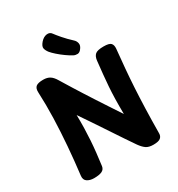

<svg xmlns="http://www.w3.org/2000/svg" viewBox="-241 -1212 1275 1376"><g transform="rotate(-30 396.0 -524.0)"><path d="M226 -41.6Q222.4 -16.2 200 -5.6Q177.6 5 134.3 5Q101.8 5 79.3 -9.4Q56.8 -23.9 60.3 -56.8Q74.6 -174.8 83.8 -288.4Q93 -402 96.4 -512.6Q99.8 -623.2 94.8 -730.7Q93.8 -762.3 110.8 -775.7Q127.8 -789 170.1 -789Q203.3 -789 224.8 -775.3Q246.3 -761.7 265 -729.8Q274.3 -714.7 289.2 -690.4Q304 -666.2 323.8 -634.3Q343.6 -602.3 368.3 -563.6Q393 -524.9 421.5 -480.7Q450 -436.4 482.1 -387.9Q514.2 -339.4 548.7 -287.1Q547.7 -357.1 549 -410.7Q550.3 -464.3 553.7 -511.2Q557 -558.1 561.9 -606.2Q566.9 -654.3 573.1 -713.3Q576.7 -747.3 594.6 -763.2Q612.6 -779.1 664.4 -779.1Q711.2 -779.1 724.6 -763.9Q738 -748.7 735.2 -719.4Q727.2 -640.6 720.7 -566.4Q714.2 -492.2 709.6 -413.9Q705 -335.6 702 -244.5Q699 -153.4 698 -40.3Q698 -17.3 682.1 -3.7Q666.2 10 622.9 10Q584.8 10 563.6 -4.7Q542.3 -19.3 520.3 -50Q491.7 -91.1 467.4 -127.6Q443.2 -164.1 419.8 -199.1Q396.3 -234 371.4 -271.9Q346.4 -309.8 317.3 -353Q288.2 -396.2 251.7 -449.7Q252.9 -394.6 251.7 -342.6Q250.4 -290.7 247.1 -240.9Q243.8 -191.1 238.2 -141.7Q232.7 -92.3 226 -41.6ZM444.9 -832.2Q421.3 -844.7 393.7 -864.4Q366 -884.1 341.6 -905.7Q317.2 -927.3 303.8 -943.6Q288.4 -963.7 284.7 -982.1Q280.9 -1000.6 304.6 -1028.1Q327.7 -1053.8 354.3 -1057.3Q381 -1060.8 394.7 -1040.8Q407.2 -1023.4 436.1 -989.8Q465 -956.2 503.2 -921.1Q517.2 -908.8 521.8 -888.9Q526.3 -869 510.9 -848.4Q495.6 -825.9 477.2 -825.3Q458.9 -824.8 444.9 -832.2Z"/></g></svg>

Font: Playpen Sans
Style: Regular
Weight: 400
Designer: Laura Meseguer, Veronika Burian, José Scaglione, Kostas Bartsokas, Vera Evstafieva, Tom Grace, Yorlmar Campos
Foundry: TypeTogether
Version: Version 2.000